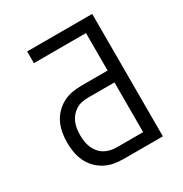

<svg xmlns="http://www.w3.org/2000/svg" viewBox="-158 -790 866 910"><g transform="rotate(-30 275.0 -335.0)"><path d="M258 0Q231 0 205 -5Q179 -10 156 -22.5Q133 -35 114.5 -54.5Q96 -74 85 -98Q74 -122 69.5 -148Q65 -174 65 -200Q65 -227 69.5 -253Q74 -279 85 -303Q96 -327 114.5 -346.5Q133 -366 156 -378.5Q179 -391 205 -396Q231 -401 258 -401H402V-606H117V-670H473V0ZM258 -64H402V-336H258Q240 -336 223 -332.5Q206 -329 191.5 -320Q177 -311 165.5 -297.5Q154 -284 147.5 -268Q141 -252 138.5 -235Q136 -218 136 -200Q136 -183 138.5 -166Q141 -149 147.5 -133Q154 -117 165.5 -103Q177 -89 191.5 -80.5Q206 -72 223 -68Q240 -64 258 -64Z"/></g></svg>

Font: Lode Term
Style: Regular
Weight: 400
Monospace: yes
Designer: Belleve Invis
Foundry: Belleve Invis
Version: Version 29.2.0